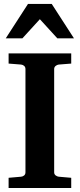

<svg xmlns="http://www.w3.org/2000/svg" viewBox="-20 -937 399 957"><path d="M22.9 0V-50.8L85 -56.2Q94.2 -57.1 100.6 -62.7Q106.9 -68.4 106.9 -78.1V-592.8Q106.9 -602.5 100.6 -608.4Q94.2 -614.3 85 -615.2L22.9 -620.1V-670.9H335V-620.1L272.9 -615.2Q264.6 -614.3 257.3 -608.4Q250 -602.5 250 -592.8V-78.1Q250 -68.4 257.3 -62.7Q264.6 -57.1 272.9 -56.2L335 -50.8V0ZM265.6 -746.1 178.7 -841.3 91.8 -746.1H8.8L119.6 -917.5H237.8L348.6 -746.1Z"/></svg>

Font: Charis SIL Phon
Style: Bold
Weight: 700
Foundry: SIL International
Version: Version 5.000